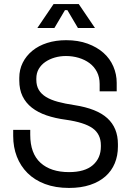

<svg xmlns="http://www.w3.org/2000/svg" viewBox="-20 -912 652 946"><path d="M471 -498Q471 -532 457.5 -558Q444 -584 421 -601Q398 -618 368 -627Q338 -636 305 -636Q276 -636 250 -628.5Q224 -621 203.5 -607Q183 -593 171 -572.5Q159 -552 159 -525V-519Q159 -490 171 -469.5Q183 -449 206.5 -434.5Q230 -420 265 -410.5Q300 -401 347 -394Q457 -377 509 -329.5Q561 -282 561 -202V-190Q561 -145 545.5 -107.5Q530 -70 499.5 -43Q469 -16 424 -1Q379 14 320 14Q253 14 201.5 -5.5Q150 -25 115.5 -59.5Q81 -94 63 -140.5Q45 -187 45 -242V-272H129V-248Q129 -156 179.5 -110Q230 -64 320 -64Q398 -64 437.5 -98.5Q477 -133 477 -190V-196Q477 -251 436.5 -280Q396 -309 305 -322Q252 -329 209.5 -343.5Q167 -358 137 -381.5Q107 -405 91 -438Q75 -471 75 -516V-528Q75 -569 92 -603Q109 -637 139.5 -662Q170 -687 212.5 -700.5Q255 -714 306 -714Q365 -714 411.5 -697Q458 -680 490 -651.5Q522 -623 538.5 -584.5Q555 -546 555 -504V-462H471ZM364 -774 312 -862H300L248 -774H164L244 -892H368L448 -774Z"/></svg>

Font: Space Mono
Style: Regular
Weight: 400
Monospace: yes
Designer: Colophon Foundry / Benjamin Critton
Foundry: Colophon Foundry
Version: Version 1.000;PS 1.003;hotconv 1.0.81;makeotf.lib2.5.63406